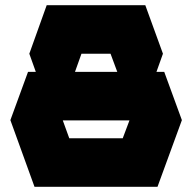

<svg xmlns="http://www.w3.org/2000/svg" viewBox="-20 -720 741 740"><path d="M20 -257 88 -443H118L93 -513L160 -700H540L608 -513L583 -443H613L681 -257L587 0H113ZM247 -187H453L479 -256H222ZM269 -443H432L406 -513H294Z"/></svg>

Font: Clickuper
Style: Bold
Weight: 700
Designer: Denis Ignatov
Foundry: Denis Ignatov
Version: Version 1.10 April 16, 2021